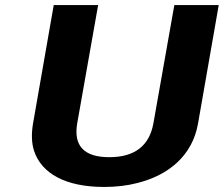

<svg xmlns="http://www.w3.org/2000/svg" viewBox="-20 -731 887 761"><path d="M413 -108C312 -108 271 -154 286 -242L369 -711H193L111 -242C104 -201 105 -164 115 -133C145 -43 240 10 393 10C440 10 484 5 526 -6C648 -37 743 -114 765 -242L847 -711H671L588 -242C572 -154 515 -108 413 -108Z"/></svg>

Font: Asimov
Style: XWidIt
Weight: 500
Designer: Google
Version: Version 2.000980; 2014